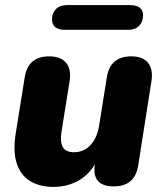

<svg xmlns="http://www.w3.org/2000/svg" viewBox="-20 -722 641 753"><path d="M189 11Q137 11 99.5 -11Q62 -33 46 -80Q30 -127 42 -201L77 -419Q90 -501 173 -501Q218 -501 239 -476Q260 -451 253 -404L221 -204Q215 -165 226.5 -145Q238 -125 270 -125Q309 -125 335 -153Q361 -181 369 -231L399 -419Q412 -501 495 -501Q540 -501 560.5 -475.5Q581 -450 574 -404L522 -73Q509 9 426 9Q339 9 352 -77Q324 -32 282 -10.5Q240 11 189 11ZM236 -605Q184 -605 184 -646Q184 -671 199.5 -686.5Q215 -702 243 -702H489Q541 -702 541 -662Q541 -636 525.5 -620.5Q510 -605 483 -605Z"/></svg>

Font: Nunito Black
Style: Italic
Weight: 900
Italic angle: -9°
Designer: Vernon Adams
Foundry: Vernon Adams
Version: Version 3.601; ttfautohint (v1.8.2.53-6de2)